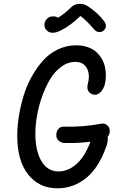

<svg xmlns="http://www.w3.org/2000/svg" viewBox="-20 -981 660 1013"><path d="M283.5 12.5Q185.5 12.5 128.2 -60.8Q71 -134 71 -264.5Q71 -314 79.5 -367.5Q88 -421 104.2 -474.8Q120.5 -528.5 147 -576.2Q173.5 -624 206.8 -661.2Q240 -698.5 285.5 -720.2Q331 -742 382 -742Q416 -742 443.5 -732.2Q471 -722.5 488.8 -706Q506.5 -689.5 518.2 -668.5Q530 -647.5 534.5 -624Q539 -600.5 538.5 -577.5Q538 -554.5 532.5 -534Q525.5 -509.5 509 -493.5Q492.5 -477.5 473.5 -482Q453 -487 445.2 -502.2Q437.5 -517.5 443.5 -539.5Q456.5 -588.5 438 -621.5Q419.5 -654.5 377.5 -654.5Q337.5 -654.5 302.2 -628.2Q267 -602 242.8 -560.5Q218.5 -519 200.8 -468.2Q183 -417.5 174.8 -368Q166.5 -318.5 166.5 -276.5Q166.5 -184.5 198.8 -130.5Q231 -76.5 289 -76.5Q339 -76.5 383 -115Q427 -153.5 457.5 -233.5Q394.5 -225 323.5 -226.5Q303 -227 290 -238.2Q277 -249.5 277 -268.5Q277 -287 287.2 -300Q297.5 -313 316 -312.5Q421.5 -310.5 514 -328.5Q531.5 -332 545.2 -320.5Q559 -309 559 -291Q559 -271 547.5 -258Q551.5 -240 542 -212Q502.5 -97 435 -42.2Q367.5 12.5 283.5 12.5ZM225.5 -879.5Q237.5 -893 255.8 -894.5Q274 -896 286 -887.5Q319.5 -907.5 356.5 -943.5Q374.5 -960.5 399.8 -960.8Q425 -961 446 -946.5Q496.5 -913 529.5 -869Q540 -854 538.5 -841.2Q537 -828.5 526 -819.5Q515 -810 501 -811.8Q487 -813.5 474.5 -828Q439.5 -870 404.5 -897Q356.5 -849.5 304 -822Q255 -796 228.5 -818.5Q216 -829 214.5 -846.8Q213 -864.5 225.5 -879.5Z"/></svg>

Font: Monaspace Radon
Style: Regular
Weight: 400
Designer: Riley Cran & the Lettermatic Team
Foundry: Lettermatic
Version: Version 1.000 (Monaspace Radon)